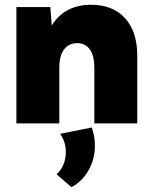

<svg xmlns="http://www.w3.org/2000/svg" viewBox="-20 -518 635 806"><path d="M556.2 0H376V-235.4Q376 -284.2 357.2 -310.5Q338.4 -336.9 303.7 -336.9Q280.3 -336.9 263.4 -325Q246.6 -313 237.8 -290.3Q229 -267.6 229 -235.4V0H48.8V-488.3H191.4L197.3 -410.6Q223.1 -453.6 264.9 -475.8Q306.6 -498 362.8 -498Q453.6 -498 504.9 -441.7Q556.2 -385.3 556.2 -284.7ZM279.8 267.6 217.3 213.4Q236.8 196.8 246.6 172.1Q256.3 147.5 256.3 120.6Q256.3 76.7 232.4 43.9L365.2 17.1Q378.4 54.2 378.4 92.8Q378.4 149.4 351.8 196.8Q325.2 244.1 279.8 267.6Z"/></svg>

Font: Kumbh Sans Black
Style: Regular
Weight: 900
Version: Version 1.005